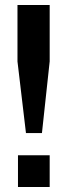

<svg xmlns="http://www.w3.org/2000/svg" viewBox="-20 -749 270 769"><path d="M84 -216 50 -503V-729H179V-503L148 -216ZM52 0V-127H179V0Z"/></svg>

Font: Hubot Sans SemiBold
Style: Regular
Weight: 600
Designer: Deni Anggara
Foundry: GitHub, Inc., Subsidiary of Microsoft Corporation
Version: Version 2.000